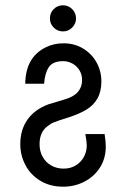

<svg xmlns="http://www.w3.org/2000/svg" viewBox="-20 -539 476 725"><path d="M56.6 5.4Q56.6 -49.3 84.2 -87.9Q111.8 -126.5 164.1 -145.5Q177.2 -149.9 222.7 -163.1Q258.3 -173.3 274.2 -191.9Q290 -210.4 290 -236.8Q290 -256.8 280.3 -273.2Q270.5 -289.6 253.9 -298.8Q237.3 -308.1 218.8 -308.1Q179.2 -308.1 164.3 -285.4Q149.4 -262.7 146.5 -222.7H75.2Q76.2 -273.4 95 -306.9Q113.8 -340.3 150.9 -359.4Q182.1 -375.5 219.7 -375.5Q261.2 -375.5 293.9 -355.7Q326.7 -335.9 344.7 -303Q362.8 -270 362.8 -231.9Q362.8 -193.4 348.1 -167.5Q333.5 -141.6 307.1 -125.5Q280.8 -109.4 241.7 -96.7Q192.9 -81.1 183.6 -77.1Q172.4 -72.8 158.7 -62Q129.4 -39.6 129.4 5.4Q129.4 32.7 141.4 53.7Q153.3 74.7 174.1 86.2Q194.8 97.7 220.2 97.7Q246.6 97.7 266.4 85.4Q286.1 73.2 296.9 53.2Q307.6 33.2 307.6 10.3Q307.6 -4.4 302.2 -32.7H375Q379.4 -4.4 379.4 14.2Q379.4 59.6 357.2 94Q335 128.4 298.1 147.2Q261.2 166 218.8 166Q169.4 166 132.6 143.8Q95.7 121.6 76.2 84.7Q56.6 47.9 56.6 5.4ZM183.1 -504.9Q197.3 -519 217.8 -519Q238.3 -519 252.7 -504.4Q267.1 -489.7 267.1 -469.2Q267.1 -449.7 252.7 -435.1Q238.3 -420.4 217.8 -420.4Q197.3 -420.4 182.9 -434.8Q168.5 -449.2 168.5 -469.2Q168.5 -490.7 183.1 -504.9Z"/></svg>

Font: NMS Futura Pro Book
Style: Regular
Weight: 400
Designer: Blend3rman
Version: Version 0.1